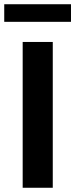

<svg xmlns="http://www.w3.org/2000/svg" viewBox="-25 -886 355 906"><path d="M82 0V-688H224V0ZM-5 -783V-866H310V-783Z"/></svg>

Font: Saira SemiBold
Style: Regular
Weight: 600
Designer: Hector Gatti with collaboration of the Omnibus-Type team
Foundry: Omnibus-Type
Version: Version 1.100; ttfautohint (v1.8.3)